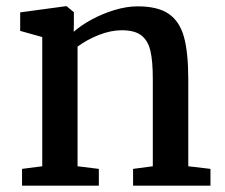

<svg xmlns="http://www.w3.org/2000/svg" viewBox="-20 -588 711 608"><path d="M113.8 -61.5V-470.7L43.9 -490.2V-548.8L188.5 -568.4H190.9L213.9 -549.3V-509.8L213.4 -487.3Q235.8 -507.3 269.8 -525.9Q303.7 -544.4 342.5 -556.2Q381.3 -567.9 416 -567.9Q479.5 -567.9 514.2 -544.2Q548.8 -520.5 562.5 -471.2Q576.2 -421.9 576.2 -337.4V-61.5L646.5 -53.2V0H401.4V-53.2L463.9 -61.5V-337.9Q463.9 -394.5 456.3 -427Q448.7 -459.5 427.7 -475.8Q406.7 -492.2 365.7 -492.2Q330.6 -492.2 292.5 -477.1Q254.4 -461.9 225.6 -440.4V-61.5L293 -53.2V0H49.8V-53.2Z"/></svg>

Font: Merriweather
Style: Regular
Weight: 400
Designer: Eben Sorkin
Foundry: Eben Sorkin
Version: Version 1.584; ttfautohint (v1.6)